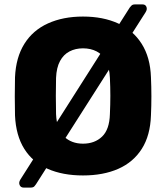

<svg xmlns="http://www.w3.org/2000/svg" viewBox="-20 -785 752 870"><path d="M356 10Q264 10 196 -20Q128 -50 90 -110.5Q52 -171 48 -262Q47 -305 47 -348.5Q47 -392 48 -435Q52 -525 90.5 -586.5Q129 -648 197.5 -679Q266 -710 356 -710Q447 -710 515 -679Q583 -648 622 -586.5Q661 -525 664 -435Q666 -392 666 -348.5Q666 -305 664 -262Q661 -171 622.5 -110.5Q584 -50 516 -20Q448 10 356 10ZM356 -134Q409 -134 442.5 -166Q476 -198 478 -268Q480 -312 480 -351Q480 -390 478 -432Q476 -479 460.5 -508.5Q445 -538 418 -552Q391 -566 356 -566Q322 -566 295 -552Q268 -538 252 -508.5Q236 -479 234 -432Q233 -390 233 -351Q233 -312 234 -268Q237 -198 270.5 -166Q304 -134 356 -134ZM87 65Q74 65 69 53.5Q64 42 72 29L568 -751Q570 -754 575.5 -759.5Q581 -765 591 -765H626Q639 -765 643.5 -754Q648 -743 640 -730L143 50Q141 53 136 59Q131 65 119 65Z"/></svg>

Font: Rubik
Style: Bold
Weight: 700
Designer: Hubert and Fischer
Foundry: Hubert and Fischer
Version: Version 2.300;gftools[0.9.30]